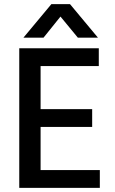

<svg xmlns="http://www.w3.org/2000/svg" viewBox="-20 -907 554 927"><path d="M190 -725H93L228 -887H318L453 -725H356L272 -827ZM462 0H73V-674H457V-588H176V-380H425V-294H176V-86H462Z"/></svg>

Font: Hind Kochi Medium
Style: Regular
Weight: 500
Designer: Dhruvi Tolia
Foundry: Indian Type Foundry
Version: Version 0.702;PS 1.0;hotconv 1.0.81;makeotf.lib2.5.63406